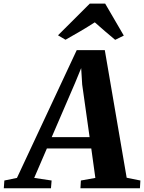

<svg xmlns="http://www.w3.org/2000/svg" viewBox="-98 -1016 777 1036"><path d="M-77.5 0 -74.5 -42 -6.5 -56 316 -745.5H467.5L585.5 -57L659.5 -42L657 0H336L338.5 -42L416.5 -56L394.5 -215H155L86.5 -56L180.5 -42L177 0ZM181 -276H385.5L345.5 -559.5L340 -648.5L307.5 -569.5ZM215 -825.5 386.5 -996.5H469.5L570 -824L523.5 -801Q495.5 -824 467.8 -848Q440 -872 413.5 -895.5Q375.5 -871 335.5 -847.5Q295.5 -824 255.5 -801.5Z"/></svg>

Font: Merriweather 48pt ExtraBold
Style: Italic
Weight: 800
Italic angle: -7.8°
Version: Version 2.101